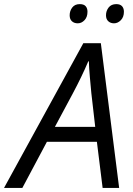

<svg xmlns="http://www.w3.org/2000/svg" viewBox="-76 -927 657 947"><path d="M-56.2 0 335 -713.9H421.4L511.7 0H430.2L401.9 -227.5H155.3L34.2 0ZM194.8 -301.3H393.6L374.5 -467.8Q371.1 -503.9 367.2 -547.1Q363.3 -590.3 362.3 -624.5H359.4Q327.6 -549.3 282.2 -464.4ZM486.3 -812Q469.2 -812 458 -822.3Q446.8 -832.5 446.8 -851.6Q446.8 -873 459.7 -889.9Q472.7 -906.7 497.6 -906.7Q516.6 -906.7 525.9 -896.5Q535.2 -886.2 535.2 -869.1Q535.2 -842.8 520 -827.4Q504.9 -812 486.3 -812ZM307.6 -812Q289.6 -812 278.6 -822.3Q267.6 -832.5 267.6 -851.6Q267.6 -873 280.3 -889.9Q293 -906.7 317.4 -906.7Q337.4 -906.7 346.4 -896.5Q355.5 -886.2 355.5 -869.1Q355.5 -842.8 340.8 -827.4Q326.2 -812 307.6 -812Z"/></svg>

Font: Open Sans
Style: Italic
Weight: 400
Italic angle: -12°
Designer: Monotype Design Team
Foundry: Monotype Imaging Inc.
Version: Version 3.000; ttfautohint (v1.8.4)